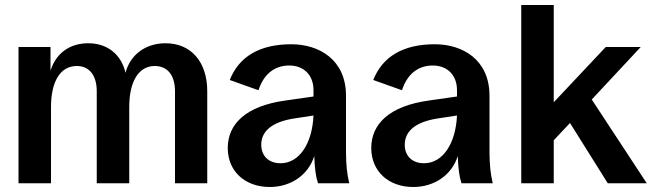

<svg xmlns="http://www.w3.org/2000/svg" viewBox="-20 -733 2607 768"><path d="M54 0H184V-305C184 -408 222 -469 287 -469C337 -469 367 -432 367 -368V0H497V-305C497 -408 535 -469 599 -469C650 -469 680 -432 680 -368V0H809V-368C809 -486 744 -560 642 -560C562 -560 501 -514 482 -442C465 -515 410 -560 333 -560C258 -560 203 -519 182 -450V-545H54Z M1059 15C1144 15 1214 -34 1237 -109C1239 -58 1243 -27 1252 0H1377C1368 -37 1364 -76 1364 -125V-350C1364 -494 1257 -556 1145 -556C1019 -556 936 -507 899 -413L1014 -372C1034 -435 1077 -471 1137 -471C1195 -471 1234 -433 1234 -372V-347L1122 -331C962 -309 891 -236 891 -141C891 -48 960 15 1059 15ZM1025 -154C1025 -207 1066 -245 1156 -259L1234 -271C1229 -160 1178 -80 1102 -80C1055 -80 1025 -109 1025 -154Z M1633 15C1718 15 1788 -34 1811 -109C1813 -58 1817 -27 1826 0H1951C1942 -37 1938 -76 1938 -125V-350C1938 -494 1831 -556 1719 -556C1593 -556 1510 -507 1473 -413L1588 -372C1608 -435 1651 -471 1711 -471C1769 -471 1808 -433 1808 -372V-347L1696 -331C1536 -309 1465 -236 1465 -141C1465 -48 1534 15 1633 15ZM1599 -154C1599 -207 1640 -245 1730 -259L1808 -271C1803 -160 1752 -80 1676 -80C1629 -80 1599 -109 1599 -154Z M2065 0H2195V-172L2260 -241L2411 0H2567L2347 -335L2543 -545H2403L2195 -324V-713H2065Z"/></svg>

Font: Ronzino
Style: Bold
Weight: 700
Designer: Nunzio Mazzaferro
Foundry: Collletttivo
Version: Version 1.000;Glyphs 3.3 (3337)